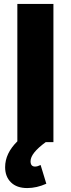

<svg xmlns="http://www.w3.org/2000/svg" viewBox="-20 -721 359 974"><path d="M212 0Q135 56 135 97Q135 124 158 124Q170 124 186 116L215 211Q166 233 118 233Q65 233 35.5 204Q6 175 6 127Q6 57 68 -4V-701H251V0Z"/></svg>

Font: Montserrat arm
Style: Bold
Weight: 700
Designer: Julieta Ulanovsky
Foundry: Julieta Ulanovsky
Version: Version 6.000;PS 006.000;hotconv 1.0.88;makeotf.lib2.5.64775